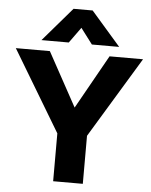

<svg xmlns="http://www.w3.org/2000/svg" viewBox="-62 -1001 827 1051"><g transform="rotate(5 352.0 -475.0)"><path d="M270 0V-263L3 -708H190L352 -412L518 -708H702L433 -264V0ZM139 -764 299 -950H404L566 -764H416L351 -850L289 -764Z"/></g></svg>

Font: Onest ExtraBold
Style: Regular
Weight: 800
Designer: Dmitri Voloshin, Andrey Kudryavtsev
Foundry: Dmitri Voloshin, Andrey Kudryavtsev
Version: Version 1.000;gftools[0.9.33]